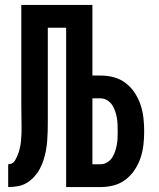

<svg xmlns="http://www.w3.org/2000/svg" viewBox="-20 -755 640 775"><path d="M13 0V-92Q21 -92 27.5 -95Q34 -98 38 -103.5Q42 -109 45 -115.5Q48 -122 51 -128.5Q54 -135 56 -141.5Q58 -148 59.5 -155Q61 -162 62.5 -169Q64 -176 64.5 -183Q65 -190 65.5 -197Q66 -204 66.5 -211Q67 -218 67 -225Q67 -232 67 -239Q67 -263 66.5 -287Q66 -311 66 -335V-735H353V-450H387Q414 -450 440 -443Q466 -436 487.5 -419.5Q509 -403 524 -380Q539 -357 547.5 -331.5Q556 -306 559 -279Q562 -252 562 -225Q562 -198 559 -171Q556 -144 547.5 -118.5Q539 -93 524 -70Q509 -47 487.5 -30.5Q466 -14 440 -7Q414 0 387 0H247V-643H173V-335Q173 -327 173 -319.5Q173 -312 173 -304Q173 -284 173 -264.5Q173 -245 172.5 -225.5Q172 -206 170.5 -186.5Q169 -167 165.5 -148Q162 -129 156 -110Q150 -91 141 -74Q132 -57 118.5 -42Q105 -27 88.5 -17Q72 -7 52.5 -3.5Q33 0 13 0ZM387 -92Q400 -92 412.5 -99.5Q425 -107 432.5 -118.5Q440 -130 444.5 -143.5Q449 -157 451.5 -170.5Q454 -184 454.5 -197.5Q455 -211 455 -225Q455 -239 454.5 -253Q454 -267 451.5 -280.5Q449 -294 444.5 -307Q440 -320 432.5 -331.5Q425 -343 412.5 -350.5Q400 -358 387 -358H353V-92Z"/></svg>

Font: Iosevka Custom SmBdEx
Style: Regular
Weight: 600
Width: 7
Monospace: yes
Designer: Belleve Invis
Foundry: Belleve Invis
Version: Version 11.2.4; ttfautohint (v1.8.4)